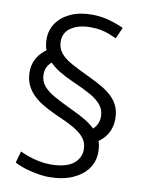

<svg xmlns="http://www.w3.org/2000/svg" viewBox="-97 -846 767 1031"><g transform="rotate(10 286.5 -330.5)"><path d="M438 -99Q471 -114 494 -136.5Q517 -159 528.5 -188Q540 -217 540 -249Q540 -287 528 -315.5Q516 -344 493.5 -366.5Q471 -389 437.5 -409Q404 -429 361 -449Q301 -477 260.5 -499.5Q220 -522 199.5 -548Q179 -574 179 -610Q179 -659 219.5 -685.5Q260 -712 324 -712Q358 -712 383.5 -706.5Q409 -701 429.5 -693Q450 -685 467 -677L494 -738Q462 -754 416 -767Q370 -780 320 -780Q253 -780 204 -757.5Q155 -735 128.5 -696.5Q102 -658 102 -610Q102 -574 113.5 -545.5Q125 -517 147.5 -492.5Q170 -468 203.5 -447.5Q237 -427 282 -407Q340 -382 380 -359.5Q420 -337 441 -311Q462 -285 462 -248Q462 -222 449 -200Q436 -178 409 -162ZM54 73Q68 81 90 89.5Q112 98 139 104.5Q166 111 192.5 115Q219 119 240 119Q317 119 370.5 95.5Q424 72 452.5 32.5Q481 -7 481 -59Q481 -97 469 -125.5Q457 -154 434 -176.5Q411 -199 378 -219Q345 -239 301 -259Q242 -287 201.5 -309.5Q161 -332 140 -358Q119 -384 119 -420Q119 -451 135.5 -472.5Q152 -494 180 -507L139 -565Q109 -550 87 -527.5Q65 -505 54 -478Q43 -451 43 -420Q43 -384 54.5 -355.5Q66 -327 88.5 -302.5Q111 -278 144.5 -257.5Q178 -237 222 -217Q281 -192 321 -169.5Q361 -147 381.5 -121Q402 -95 402 -58Q402 -27 383.5 -1.5Q365 24 329 37.5Q293 51 239 51Q208 51 176 44.5Q144 38 117.5 28.5Q91 19 72 10Z"/></g></svg>

Font: Catamaran
Style: Regular
Weight: 400
Designer: Pria Ravichandran
Version: Version 2.000